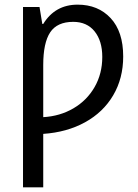

<svg xmlns="http://www.w3.org/2000/svg" viewBox="-20 -566 595 826"><path d="M510 -323Q510 -229 467 -156Q424 -83 346 -40Q268 3 166 10V240H79V-536H150L162 -463H166Q217 -546 314 -546Q402 -546 456 -488Q510 -430 510 -323ZM166 -286V-62Q238 -66 296 -100Q354 -134 387 -191.5Q420 -249 420 -321Q420 -390 387 -431Q354 -472 295 -472Q226 -472 196 -427Q166 -382 166 -286Z"/></svg>

Font: Noto Sans Display
Style: Regular
Weight: 400
Designer: Monotype Design team
Foundry: Monotype Imaging Inc.
Version: Version 1.000